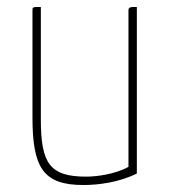

<svg xmlns="http://www.w3.org/2000/svg" viewBox="-20 -520 485 550"><path d="M372 -500C353 -500 348 -500 348 -490V-42C308 -20 254 -14 227 -14C123 -14 97 -51 97 -178V-500C73 -500 73 -500 73 -490V-185C73 -40 103 10 219 10C263 10 322 2 372 -23Z"/></svg>

Font: Yanone Kaffeesatz Extra Light
Style: Regular
Weight: 200
Designer: Yanone (Cyrillic: Daniel Pouzeot & Huerta Tipografica)
Foundry: Yanone
Version: Version 1.100;PS 001.100;hotconv 1.0.70;makeotf.lib2.5.58329